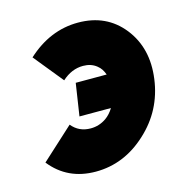

<svg xmlns="http://www.w3.org/2000/svg" viewBox="-84 -589 640 677"><g transform="rotate(-15 235.5 -250.0)"><path d="M259 -512Q363 -512 423 -436Q483 -360 468 -250Q453 -139 371 -64Q289 12 185 12Q82 12 21 -65L138 -172Q164 -140 207 -140Q238 -140 264 -158Q281 -170 294 -191H179L197 -309H310Q306 -320 300.5 -328.5Q295 -337 286 -344Q266 -360 237 -360Q195 -360 160 -328L73 -435Q157 -512 259 -512Z"/></g></svg>

Font: Unageo
Style: ExtraBold-Italic
Weight: 800
Designer: Richard Sepsi
Foundry: Richard Sepsi
Version: Version 2.000